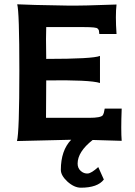

<svg xmlns="http://www.w3.org/2000/svg" viewBox="-20 -652 628 893"><path d="M546 3Q544 3 411 -1Q341 54 341 109Q341 130 355.5 143Q370 156 388 155Q405 154 437 125L463 183Q434 221 356 221Q325 221 293 192Q263 164 263 138Q263 48 311 -2Q222 0 59 4Q70 -37 70 -324Q70 -599 60 -632Q110 -629 295 -626Q365 -625 522 -631Q516 -580 522 -494H442L440 -510Q440 -513 434 -519Q430 -526 370 -526H195Q193 -488 195 -378Q412 -378 445 -392V-266Q398 -281 195 -278L194 -104H395Q449 -104 458 -116Q464 -125 467 -147H546Q542 -45 546 3Z"/></svg>

Font: GFS Neohellenic Rg
Style: Bold
Weight: 700
Designer: Designed by Takis Katsoulidis and George D. Matthiopoulos.
Foundry: Designed by Takis Katsoulidis and George D. Matthiopoulos.
Version: Version 1.0